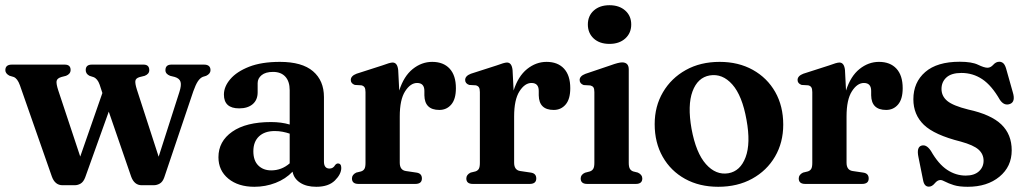

<svg xmlns="http://www.w3.org/2000/svg" viewBox="-22 -706 3942 737"><path d="M264.5 5H218Q189 5 177 -28.5L54.5 -378.5Q45 -405 30.5 -410.5L14 -415.5Q-1.5 -424 -1.5 -436.5Q-1.5 -458 23.5 -458H226.5Q249 -458 249 -437.5Q249 -422 231.5 -415L214 -410.5Q197 -405.5 195.2 -394.8Q193.5 -384 201.5 -359.5L286 -105L371 -349L360.5 -381Q352.5 -404 337 -410L321.5 -415Q307 -422.5 307 -437Q307 -458 330.5 -458H529Q551 -458 551 -436.5Q551 -422 533.5 -415L513.5 -410Q498.5 -405.5 497.5 -394.8Q496.5 -384 503.5 -362L587 -104.5L666.5 -352.5Q675 -378.5 671 -391.8Q667 -405 649 -410.5L631 -415Q613 -422 613 -436.5Q613 -458 636 -458H761Q786 -458 786 -436.5Q786 -423 769.5 -415L756.5 -411Q746 -406.5 737.5 -393.8Q729 -381 720 -355.5L608.5 -25Q602.5 -8 591.5 -1.5Q580.5 5 567.5 5H522Q493.5 5 481.5 -28L395.5 -277.5L305 -25Q298.5 -8 287.8 -1.5Q277 5 264.5 5Z M816.5 -102.5Q816.5 -163.5 869.5 -200.5Q922.5 -237.5 1018.5 -237.5Q1058 -237.5 1090 -228V-359.5Q1090 -393.5 1073.2 -411.8Q1056.5 -430 1026 -430Q997.5 -430 982.2 -417.5Q967 -405 967 -387V-351.5Q967 -322.5 948 -306.2Q929 -290 896 -290Q837.5 -290 837.5 -343Q837.5 -373.5 862 -402.2Q886.5 -431 934.2 -449.8Q982 -468.5 1052.5 -468.5Q1137.5 -468.5 1179.5 -432.5Q1221.5 -396.5 1221.5 -333.5V-86Q1221.5 -59 1243 -59Q1257 -59 1264.5 -72.5Q1269.5 -78.5 1275 -78.5Q1288 -78.5 1288 -61.5Q1288 -37.5 1263.5 -13.2Q1239 11 1192 11Q1154 11 1130 -4.8Q1106 -20.5 1101 -47Q1074.5 -19 1035.8 -4Q997 11 954.5 11Q892.5 11 854.5 -20.2Q816.5 -51.5 816.5 -102.5ZM950.5 -125.5Q950.5 -89.5 969.5 -70.8Q988.5 -52 1019 -52Q1059 -52 1090 -79V-193Q1077 -197.5 1062.8 -200.2Q1048.5 -203 1032.5 -203Q994 -203 972.2 -182.5Q950.5 -162 950.5 -125.5Z M1506.5 -437 1510.5 -358.5Q1528 -413.5 1562.2 -441Q1596.5 -468.5 1637 -468.5Q1680 -468.5 1704 -442.5Q1728 -416.5 1728 -367.5Q1728 -325.5 1710.2 -304.8Q1692.5 -284 1664.5 -284Q1608 -284 1607 -340V-357Q1607 -387.5 1579 -387.5Q1553.5 -387.5 1533 -355.5Q1512.5 -323.5 1512.5 -259V-81.5Q1512.5 -53 1536 -49.5L1576.5 -43.5Q1597.5 -40.5 1597.5 -21Q1597.5 0 1572 0H1354Q1329 0 1329 -21Q1329 -35.5 1345.5 -43.5L1364 -48Q1373 -51 1377 -58Q1381 -65 1381 -80.5V-352.5Q1381 -365.5 1377.2 -371Q1373.5 -376.5 1365.5 -378.5L1340 -380Q1324.5 -385.5 1324.5 -399Q1324.5 -414.5 1346.5 -423L1444.5 -454.5Q1475 -466 1485 -466Q1503.5 -466 1506.5 -437Z M1945.5 -437 1949.5 -358.5Q1967 -413.5 2001.2 -441Q2035.5 -468.5 2076 -468.5Q2119 -468.5 2143 -442.5Q2167 -416.5 2167 -367.5Q2167 -325.5 2149.2 -304.8Q2131.5 -284 2103.5 -284Q2047 -284 2046 -340V-357Q2046 -387.5 2018 -387.5Q1992.5 -387.5 1972 -355.5Q1951.5 -323.5 1951.5 -259V-81.5Q1951.5 -53 1975 -49.5L2015.5 -43.5Q2036.5 -40.5 2036.5 -21Q2036.5 0 2011 0H1793Q1768 0 1768 -21Q1768 -35.5 1784.5 -43.5L1803 -48Q1812 -51 1816 -58Q1820 -65 1820 -80.5V-352.5Q1820 -365.5 1816.2 -371Q1812.5 -376.5 1804.5 -378.5L1779 -380Q1763.5 -385.5 1763.5 -399Q1763.5 -414.5 1785.5 -423L1883.5 -454.5Q1914 -466 1924 -466Q1942.5 -466 1945.5 -437Z M2317.5 -537.5Q2279.5 -537.5 2257 -558.2Q2234.5 -579 2234.5 -612Q2234.5 -645 2257.2 -665.5Q2280 -686 2317.5 -686Q2355 -686 2378 -665.5Q2401 -645 2401 -612Q2401 -579 2378 -558.2Q2355 -537.5 2317.5 -537.5ZM2391.5 -439.5V-81Q2391.5 -65.5 2395.8 -58.2Q2400 -51 2408.5 -48L2426.5 -43.5Q2443.5 -35.5 2443.5 -21Q2443.5 0 2418.5 0H2232Q2207 0 2207 -21Q2207 -35.5 2223.5 -43L2242.5 -48Q2251 -51 2255.2 -58Q2259.5 -65 2259.5 -81V-352.5Q2259.5 -365.5 2255.8 -370.8Q2252 -376 2244 -378L2218.5 -379.5Q2203 -385 2203 -399Q2203 -414 2225 -422.5L2322.5 -455.5Q2352.5 -466.5 2366 -466.5Q2391.5 -466.5 2391.5 -439.5Z M2740.5 -468.5Q2812.5 -468.5 2867.8 -437.8Q2923 -407 2953.8 -352.8Q2984.5 -298.5 2984.5 -227.5Q2984.5 -159 2953 -105Q2921.5 -51 2865.2 -20Q2809 11 2735 11Q2662.5 11 2607.5 -19.5Q2552.5 -50 2521.8 -104.2Q2491 -158.5 2491 -229.5Q2491 -298 2522.8 -352Q2554.5 -406 2610.5 -437.2Q2666.5 -468.5 2740.5 -468.5ZM2774 -41Q2820 -49 2840 -102.5Q2860 -156 2843.5 -246Q2827 -339 2789 -381.8Q2751 -424.5 2702.5 -416.5Q2656 -408.5 2636.2 -355.2Q2616.5 -302 2632.5 -211.5Q2649.5 -119 2687.8 -76Q2726 -33 2774 -41Z M3221.5 -437 3225.5 -358.5Q3243 -413.5 3277.2 -441Q3311.5 -468.5 3352 -468.5Q3395 -468.5 3419 -442.5Q3443 -416.5 3443 -367.5Q3443 -325.5 3425.2 -304.8Q3407.5 -284 3379.5 -284Q3323 -284 3322 -340V-357Q3322 -387.5 3294 -387.5Q3268.5 -387.5 3248 -355.5Q3227.5 -323.5 3227.5 -259V-81.5Q3227.5 -53 3251 -49.5L3291.5 -43.5Q3312.5 -40.5 3312.5 -21Q3312.5 0 3287 0H3069Q3044 0 3044 -21Q3044 -35.5 3060.5 -43.5L3079 -48Q3088 -51 3092 -58Q3096 -65 3096 -80.5V-352.5Q3096 -365.5 3092.2 -371Q3088.5 -376.5 3080.5 -378.5L3055 -380Q3039.5 -385.5 3039.5 -399Q3039.5 -414.5 3061.5 -423L3159.5 -454.5Q3190 -466 3200 -466Q3218.5 -466 3221.5 -437Z M3685 -32Q3717.5 -32 3735.5 -48.2Q3753.5 -64.5 3753.5 -89Q3753.5 -114.5 3734.2 -131.8Q3715 -149 3666 -162.5Q3564.5 -188 3524.2 -227Q3484 -266 3484 -325Q3484 -390 3529.5 -429.5Q3575 -469 3662 -469Q3708.5 -469 3732.2 -457.5Q3756 -446 3768.5 -446Q3780.5 -446 3790.8 -457.5Q3801 -469 3814 -469Q3822 -469 3828.5 -463.8Q3835 -458.5 3839.5 -444.5L3865.5 -352.5Q3877 -315.5 3855 -307Q3832.5 -298.5 3816 -323Q3784.5 -378 3748.5 -402Q3712.5 -426 3668.5 -426Q3630 -426 3611 -408.8Q3592 -391.5 3592 -364.5Q3592 -337 3614.2 -318.5Q3636.5 -300 3695 -285.5Q3782 -266.5 3821.8 -228.2Q3861.5 -190 3861.5 -129Q3861.5 -66.5 3814.5 -27.8Q3767.5 11 3692.5 11Q3659.5 11 3639 4.5Q3618.5 -2 3606.5 -8.5Q3594.5 -15 3588 -15Q3576.5 -15 3566 -2.2Q3555.5 10.5 3543.5 10.5Q3526 10.5 3521.5 -13.5L3503.5 -103Q3495.5 -141 3515 -147Q3534 -153 3551.5 -126.5Q3580 -76.5 3613.5 -54.2Q3647 -32 3685 -32Z"/></svg>

Font: Fraunces 72pt Soft SemiBold
Style: Regular
Weight: 600
Version: Version 1.000;[b76b70a41]